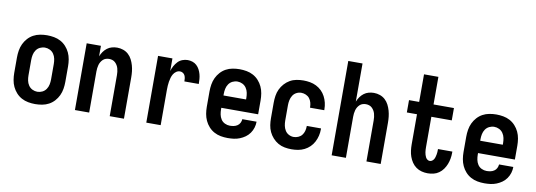

<svg xmlns="http://www.w3.org/2000/svg" viewBox="-57 -1100 4115 1473"><g transform="rotate(10 2000.0 -363.5)"><path d="M250 8Q223 8 195.5 3Q168 -2 144 -15Q120 -28 101.5 -48.5Q83 -69 71.5 -93.5Q60 -118 55.5 -145.5Q51 -173 51 -200V-320Q51 -347 55.5 -374.5Q60 -402 71.5 -426.5Q83 -451 101.5 -471.5Q120 -492 144 -505Q168 -518 195.5 -523Q223 -528 250 -528Q277 -528 304.5 -523Q332 -518 356 -505Q380 -492 398.5 -471.5Q417 -451 428.5 -426.5Q440 -402 444.5 -374.5Q449 -347 449 -320V-200Q449 -173 444.5 -145.5Q440 -118 428.5 -93.5Q417 -69 398.5 -48.5Q380 -28 356 -15Q332 -2 304.5 3Q277 8 250 8ZM250 -88Q270 -88 288.5 -97Q307 -106 318.5 -123Q330 -140 334 -160Q338 -180 338 -200V-320Q338 -340 334 -360Q330 -380 318.5 -397Q307 -414 288.5 -423Q270 -432 250 -432Q230 -432 211.5 -423Q193 -414 181.5 -397Q170 -380 166 -360Q162 -340 162 -320V-200Q162 -180 166 -160Q170 -140 181.5 -123Q193 -106 211.5 -97Q230 -88 250 -88Z M559 0V-520H670V-438Q678 -458 690 -475Q702 -492 718.5 -504.5Q735 -517 755 -522.5Q775 -528 796 -528Q820 -528 843 -520Q866 -512 883.5 -496Q901 -480 912 -458.5Q923 -437 929.5 -414Q936 -391 938.5 -367.5Q941 -344 941 -320V0H830V-320Q830 -333 828.5 -346Q827 -359 823.5 -371.5Q820 -384 813.5 -395Q807 -406 797.5 -415Q788 -424 775.5 -428Q763 -432 750 -432Q737 -432 724.5 -428Q712 -424 702.5 -415Q693 -406 686.5 -395Q680 -384 676.5 -371.5Q673 -359 671.5 -346Q670 -333 670 -320V0Z M1115 0V-520H1227V-422Q1233 -443 1243.5 -462Q1254 -481 1268.5 -496.5Q1283 -512 1303.5 -520Q1324 -528 1345 -528Q1364 -528 1382.5 -522Q1401 -516 1415 -503Q1429 -490 1438 -473Q1447 -456 1452 -437.5Q1457 -419 1458.5 -400Q1460 -381 1460 -362H1348Q1348 -374 1346.5 -386Q1345 -398 1340 -408.5Q1335 -419 1324.5 -425.5Q1314 -432 1302 -432Q1286 -432 1272.5 -422.5Q1259 -413 1251 -399.5Q1243 -386 1238.5 -370.5Q1234 -355 1231.5 -339Q1229 -323 1228 -307.5Q1227 -292 1227 -276V0Z M1750 8Q1722 8 1695 3Q1668 -2 1644 -15Q1620 -28 1601.5 -48.5Q1583 -69 1571.5 -94Q1560 -119 1555.5 -146Q1551 -173 1551 -200V-320Q1551 -347 1555.5 -374.5Q1560 -402 1571.5 -426.5Q1583 -451 1601.5 -471.5Q1620 -492 1644 -505Q1668 -518 1695.5 -523Q1723 -528 1750 -528Q1777 -528 1804.5 -523Q1832 -518 1856 -505Q1880 -492 1898.5 -471.5Q1917 -451 1928.5 -426.5Q1940 -402 1944.5 -374.5Q1949 -347 1949 -320V-212H1662V-200Q1662 -180 1666 -160Q1670 -140 1681 -123Q1692 -106 1711 -97Q1730 -88 1750 -88Q1765 -88 1780 -91Q1795 -94 1808 -102.5Q1821 -111 1828 -125Q1835 -139 1836 -154H1947Q1947 -130 1940 -107Q1933 -84 1919 -64Q1905 -44 1885.5 -30Q1866 -16 1843.5 -7Q1821 2 1797.5 5Q1774 8 1750 8ZM1662 -308H1838V-320Q1838 -340 1834 -360Q1830 -380 1818.5 -397Q1807 -414 1788.5 -423Q1770 -432 1750 -432Q1730 -432 1711.5 -423Q1693 -414 1681.5 -397Q1670 -380 1666 -360Q1662 -340 1662 -320Z M2247 8Q2220 8 2193 3Q2166 -2 2142.5 -15.5Q2119 -29 2100.5 -49.5Q2082 -70 2070.5 -94.5Q2059 -119 2055 -146Q2051 -173 2051 -200V-320Q2051 -347 2055 -374Q2059 -401 2070.5 -425.5Q2082 -450 2100.5 -470.5Q2119 -491 2142.5 -504.5Q2166 -518 2193 -523Q2220 -528 2247 -528Q2273 -528 2298.5 -523.5Q2324 -519 2347 -507.5Q2370 -496 2388.5 -478Q2407 -460 2419 -437Q2431 -414 2437 -389Q2443 -364 2443 -338V-331H2332V-334Q2332 -353 2327 -371Q2322 -389 2311 -403Q2300 -417 2282.5 -424.5Q2265 -432 2247 -432Q2227 -432 2209 -422.5Q2191 -413 2180.5 -396Q2170 -379 2166 -359.5Q2162 -340 2162 -320V-200Q2162 -180 2166 -160.5Q2170 -141 2180.5 -124Q2191 -107 2209 -97.5Q2227 -88 2247 -88Q2265 -88 2282.5 -95.5Q2300 -103 2311 -117Q2322 -131 2327 -149Q2332 -167 2332 -186V-189H2443V-182Q2443 -156 2437 -131Q2431 -106 2419 -83Q2407 -60 2388.5 -42Q2370 -24 2347 -12.5Q2324 -1 2298.5 3.5Q2273 8 2247 8Z M2559 0V-735H2670V-438Q2678 -458 2690 -475Q2702 -492 2718.5 -504.5Q2735 -517 2755 -522.5Q2775 -528 2796 -528Q2820 -528 2843 -520Q2866 -512 2883.5 -496Q2901 -480 2912 -458.5Q2923 -437 2929.5 -414Q2936 -391 2938.5 -367.5Q2941 -344 2941 -320V0H2830V-320Q2830 -333 2828.5 -346Q2827 -359 2823.5 -371.5Q2820 -384 2813.5 -395Q2807 -406 2797.5 -415Q2788 -424 2775.5 -428Q2763 -432 2750 -432Q2737 -432 2724.5 -428Q2712 -424 2702.5 -415Q2693 -406 2686.5 -395Q2680 -384 2676.5 -371.5Q2673 -359 2671.5 -346Q2670 -333 2670 -320V0Z M3307 8Q3284 8 3260.5 2Q3237 -4 3217.5 -18Q3198 -32 3184.5 -52Q3171 -72 3163 -94.5Q3155 -117 3152 -141Q3149 -165 3149 -189V-424H3070V-520H3149V-735H3261V-520H3420V-424H3261V-189Q3261 -178 3261.5 -168Q3262 -158 3263.5 -148Q3265 -138 3268 -128Q3271 -118 3275.5 -109.5Q3280 -101 3288.5 -94.5Q3297 -88 3307 -88Q3317 -88 3325.5 -94Q3334 -100 3339 -108.5Q3344 -117 3346.5 -126.5Q3349 -136 3351 -145.5Q3353 -155 3353.5 -165Q3354 -175 3354 -184V-189H3466V-180Q3466 -157 3462 -134Q3458 -111 3449.5 -89.5Q3441 -68 3427.5 -49Q3414 -30 3395 -16.5Q3376 -3 3353.5 2.5Q3331 8 3307 8Z M3750 8Q3722 8 3695 3Q3668 -2 3644 -15Q3620 -28 3601.5 -48.5Q3583 -69 3571.5 -94Q3560 -119 3555.5 -146Q3551 -173 3551 -200V-320Q3551 -347 3555.5 -374.5Q3560 -402 3571.5 -426.5Q3583 -451 3601.5 -471.5Q3620 -492 3644 -505Q3668 -518 3695.5 -523Q3723 -528 3750 -528Q3777 -528 3804.5 -523Q3832 -518 3856 -505Q3880 -492 3898.5 -471.5Q3917 -451 3928.5 -426.5Q3940 -402 3944.5 -374.5Q3949 -347 3949 -320V-212H3662V-200Q3662 -180 3666 -160Q3670 -140 3681 -123Q3692 -106 3711 -97Q3730 -88 3750 -88Q3765 -88 3780 -91Q3795 -94 3808 -102.5Q3821 -111 3828 -125Q3835 -139 3836 -154H3947Q3947 -130 3940 -107Q3933 -84 3919 -64Q3905 -44 3885.5 -30Q3866 -16 3843.5 -7Q3821 2 3797.5 5Q3774 8 3750 8ZM3662 -308H3838V-320Q3838 -340 3834 -360Q3830 -380 3818.5 -397Q3807 -414 3788.5 -423Q3770 -432 3750 -432Q3730 -432 3711.5 -423Q3693 -414 3681.5 -397Q3670 -380 3666 -360Q3662 -340 3662 -320Z"/></g></svg>

Font: Iosevka Custom
Style: Bold
Weight: 700
Monospace: yes
Designer: Belleve Invis
Foundry: Belleve Invis
Version: Version 30.3.3; ttfautohint (v1.8.3)